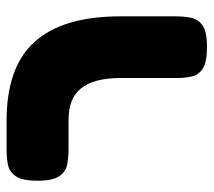

<svg xmlns="http://www.w3.org/2000/svg" viewBox="-52 -574 635 570"><g transform="rotate(-90 265.0 -288.5)"><path d="M411 9Q366 9 347 -3.5Q328 -16 323.5 -36Q319 -56 319 -77V-245Q319 -286 311.5 -315.5Q304 -345 288.5 -364.5Q273 -384 249.5 -393Q226 -402 193 -402H107Q84 -402 62.5 -406Q41 -410 27.5 -429.5Q14 -449 14 -494Q14 -540 27.5 -559Q41 -578 62 -582Q83 -586 106 -586H191Q271 -586 329.5 -565.5Q388 -545 426 -503Q464 -461 483 -397.5Q502 -334 502 -247V-84Q502 -61 498 -39.5Q494 -18 475.5 -4.5Q457 9 411 9Z"/></g></svg>

Font: Fredoka Light
Style: Regular
Weight: 300
Designer: Ben Nathan
Foundry: Milena B. Brandão, Ben Nathan
Version: Version 2.001